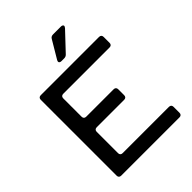

<svg xmlns="http://www.w3.org/2000/svg" viewBox="-261 -1096 1237 1237"><g transform="rotate(-45 358.0 -477.0)"><path d="M662 -712V-658Q662 -648 656.5 -642.5Q651 -637 641 -637H219Q209 -637 203.5 -631.5Q198 -626 198 -616V-449Q198 -439 203.5 -433.5Q209 -428 219 -428H469Q479 -428 484.5 -422.5Q490 -417 490 -407V-353Q490 -343 484.5 -337.5Q479 -332 469 -332H219Q209 -332 203.5 -326.5Q198 -321 198 -311V-117Q198 -107 203.5 -101.5Q209 -96 219 -96H641Q651 -96 656.5 -90.5Q662 -85 662 -75V-21Q662 -11 656.5 -5.5Q651 0 641 0H110Q100 0 94.5 -5.5Q89 -11 89 -21V-712Q89 -722 94.5 -727.5Q100 -733 110 -733H641Q651 -733 656.5 -727.5Q662 -722 662 -712ZM385 -794H359Q351 -794 346 -797.5Q341 -801 341 -807Q341 -811 345 -819L417 -940Q425 -954 443 -954H515Q523 -954 528 -950.5Q533 -947 533 -942Q533 -937 526 -928L410 -805Q400 -794 385 -794Z"/></g></svg>

Font: Shippori Antique B1
Style: Regular
Weight: 400
Designer: FONTDASU
Foundry: FONTDASU / Google Inc. / but / Adobe
Version: Version 2.001